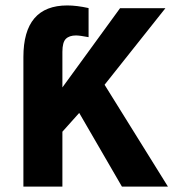

<svg xmlns="http://www.w3.org/2000/svg" viewBox="-20 -689 640 709"><path d="M430.2 0 272.5 -272 210.4 -202.6V0H66.4V-478.5Q66.4 -668.9 228.5 -668.9Q263.2 -668.9 307.1 -659.2V-551.8Q273.9 -558.1 260.7 -558.1Q235.8 -558.1 223.1 -545.4Q210.4 -532.7 210.4 -497.6V-366.2L423.3 -658.7H590.8L366.2 -376L600.1 0Z"/></svg>

Font: Cousine
Style: Bold
Weight: 700
Monospace: yes
Designer: Steve Matteson
Foundry: Ascender Corporation
Version: Version 1.20